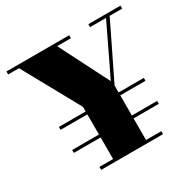

<svg xmlns="http://www.w3.org/2000/svg" viewBox="-164 -918 1091 1086"><g transform="rotate(-30 382.0 -375.0)"><path d="M285 0V-360L70 -750H320L494 -407.5L658.5 -749.5L681.5 -748L500 -375V0ZM195.5 0V-19.5H600V0ZM110 -160.5V-179.5H665V-160.5ZM110 -311V-330H665V-311ZM10 -730.5V-750H420V-730.5ZM545 -730.5V-750H755V-730.5Z"/></g></svg>

Font: Bodoni Moda Black
Style: Regular
Weight: 900
Version: Version 2.005